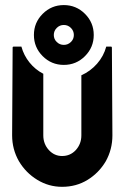

<svg xmlns="http://www.w3.org/2000/svg" viewBox="-20 -719 500 749"><path d="M201.4 -555.2Q212.9 -543.9 229 -543.9Q245.1 -543.9 256.6 -555.2Q268.1 -566.4 268.1 -582.5Q268.1 -598.6 256.6 -610.1Q245.1 -621.6 229 -621.6Q212.9 -621.6 201.4 -610.1Q189.9 -598.6 189.9 -582.5Q189.9 -566.4 201.4 -555.2ZM311.5 -500Q277.3 -465.8 229 -465.8Q180.7 -465.8 146.5 -500Q112.3 -534.2 112.3 -582.5Q112.3 -630.9 146.5 -665Q180.7 -699.2 229 -699.2Q277.3 -699.2 311.5 -665Q345.7 -630.9 345.7 -582.5Q345.7 -534.2 311.5 -500ZM63.5 -537.1Q72.8 -502.9 95.2 -475.1Q117.7 -447.3 148.9 -431.2V-190.9Q148.9 -157.7 170.4 -133.8Q191.9 -110.4 222.2 -110.4Q254.4 -110.4 275.9 -133.8Q297.4 -157.7 297.4 -190.9V-425.3Q332.5 -440.9 358.4 -470.2Q384.3 -499.5 394.5 -537.1H413.1Q416.5 -537.1 416.5 -533.2L418.5 -190.9Q418.5 -136.2 392.6 -89.8Q365.7 -44.4 321.3 -17.1Q277.3 9.8 222.2 9.8Q169.9 9.8 125.2 -17.6Q80.6 -44.9 53.7 -90.3Q27.3 -136.7 27.3 -190.9L29.3 -533.2Q29.3 -537.1 33.2 -537.1Z"/></svg>

Font: WRV
Style: Display
Weight: 400
Designer: Will Viles x Danh Hong
Version: Version 8.001; ttfautohint (v1.8.3)